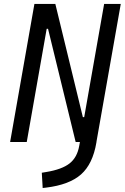

<svg xmlns="http://www.w3.org/2000/svg" viewBox="-20 -713 626 964"><path d="M359.9 0 221.2 -568.4H214.4L114.3 0H30.8L152.8 -693.4H257.8L396 -125H402.8L502.9 -693.4H586.4L464.8 -3.9L463.9 2.9Q445.8 110.4 387 162.6Q328.1 214.8 211.4 229L194.3 231L189.9 154.3L213.4 150.4Q290.5 137.7 329.1 107.7Q367.7 77.6 377.9 18.6L381.3 0Z"/></svg>

Font: Cascadia Code NF SemiLight
Style: Italic
Weight: 350
Italic angle: -10°
Monospace: yes
Designer: Aaron Bell
Foundry: Saja Typeworks
Version: Version 2404.023; ttfautohint (v1.8.4)